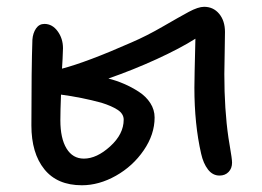

<svg xmlns="http://www.w3.org/2000/svg" viewBox="-20 -549 778 570"><path d="M223.1 1Q149.9 1 111.6 -46.6Q73.2 -94.2 73.2 -176.8Q73.2 -347.7 76.2 -431.2Q77.6 -450.7 86.9 -464.4Q96.2 -478 111.8 -478Q135.3 -478 151.1 -456.3Q167 -434.6 167 -405.8Q167 -396.5 165.8 -374.5Q164.6 -352.5 164.1 -345.2Q238.3 -364.7 370.1 -422.9Q415.5 -442.4 463.9 -470.5Q512.2 -498.5 540.3 -513.7Q568.4 -528.8 585.9 -528.8Q613.3 -528.8 630.6 -508.1Q647.9 -487.3 647.9 -454.1Q647.9 -433.1 647 -391.6Q646 -350.1 646 -329.1Q646 -223.6 658.2 -140.1Q659.2 -132.3 662.4 -114.3Q665.5 -96.2 667.2 -84.2Q668.9 -72.3 668.9 -65.9Q668.9 -49.3 658.7 -38.6Q648.4 -27.8 631.8 -27.8Q611.3 -27.8 597.4 -45.9Q583.5 -64 577.1 -92.8Q557.1 -180.2 557.1 -289.1Q557.1 -314 560.1 -434.1Q515.6 -405.8 445.3 -373.5Q375 -341.3 301.8 -315.9Q326.2 -309.6 348.4 -300Q370.6 -290.5 392.1 -276.6Q413.6 -262.7 426.3 -242.9Q439 -223.1 439 -200.2Q439 -149.9 406.7 -102.8Q374.5 -55.7 324.2 -27.3Q273.9 1 223.1 1ZM159.2 -191.9Q159.2 -138.2 177.5 -108.2Q195.8 -78.1 229 -78.1Q267.1 -78.1 307.1 -114.5Q347.2 -150.9 347.2 -193.8Q347.2 -210.9 329.6 -222.7Q312 -234.4 280.8 -244.1Q223.1 -259.8 161.1 -268.1Q159.2 -220.2 159.2 -191.9Z"/></svg>

Font: Shantell Sans Irregular Bouncy
Style: Regular
Weight: 400
Designer: Stephen Nixon, Anya Danilova, Shantell Martin
Foundry: Arrow Type
Version: Version 1.006;[9816181b4]